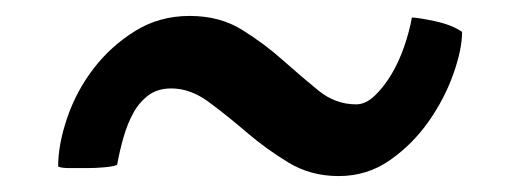

<svg xmlns="http://www.w3.org/2000/svg" viewBox="-20 -345 659 241"><path d="M560 -305Q560 -283 549 -252Q538 -221 518 -192.5Q498 -164 469.5 -144Q441 -124 405 -124Q370 -124 342 -141Q314 -158 289.5 -179Q265 -200 242 -217Q219 -234 195 -234Q178 -234 166.5 -225.5Q155 -217 147.5 -203.5Q140 -190 135 -172.5Q130 -155 127 -138Q122 -136 111 -135Q100 -134 88.5 -134Q77 -134 67 -134Q57 -134 53 -136Q53 -164 64.5 -197.5Q76 -231 97.5 -259Q119 -287 149.5 -306Q180 -325 218 -325Q256 -325 284 -307.5Q312 -290 335 -269.5Q358 -249 379.5 -231.5Q401 -214 427 -214Q439 -214 450.5 -225Q462 -236 471.5 -252Q481 -268 487.5 -287Q494 -306 497 -323Q504 -323 525.5 -318.5Q547 -314 560 -305Z"/></svg>

Font: Lusitana
Style: Bold Italic
Weight: 700
Designer: Ana Paula Megda
Foundry: Ana Paula Megda
Version: Version 1.000; ttfautohint (v1.1) -l 8 -r 50 -G 200 -x 14 -D